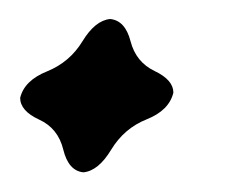

<svg xmlns="http://www.w3.org/2000/svg" viewBox="-20 -179 262 200"><path d="M66.9 0.5Q51.3 -1 45.9 -23.2Q40.5 -45.4 20.8 -54.4Q1 -63.5 1 -77.1Q5.4 -95.2 29.1 -104.7Q52.7 -114.3 65.9 -136Q79.1 -157.7 94.7 -159.2Q110.4 -157.7 116 -136Q121.6 -114.3 141.1 -105Q160.6 -95.7 160.6 -82.5Q156.2 -64 132.8 -54.7Q109.4 -45.4 95.9 -23.2Q82.5 -1 66.9 0.5Z"/></svg>

Font: Kelvinch
Style: Bold Italic
Weight: 700
Italic angle: -10°
Designer: Paul James Miller
Foundry: High-Logic / Made with FontCreator
Version: Version 3.30 September 23, 2016